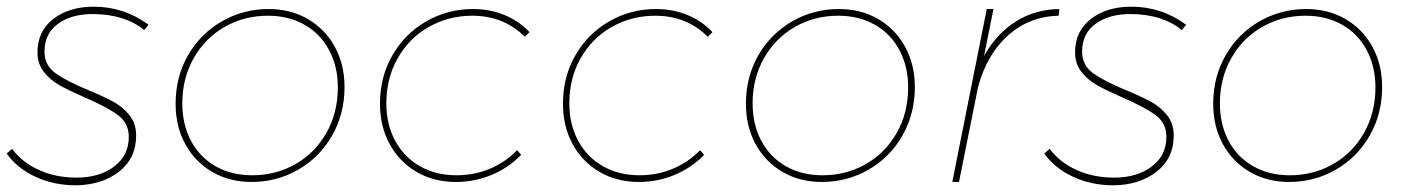

<svg xmlns="http://www.w3.org/2000/svg" viewBox="-25 -544 4205 574"><path d="M-5 -85 11 -99Q42 -58 92 -35.5Q142 -13 204 -13Q272 -13 316 -46Q360 -79 360 -135Q360 -176 327.5 -200Q295 -224 230 -252Q182 -273 154 -288.5Q126 -304 106.5 -328.5Q87 -353 87 -387Q87 -451 134.5 -487.5Q182 -524 255 -524Q346 -524 419 -470L406 -454Q379 -477 339.5 -489.5Q300 -502 252 -502Q188 -502 148 -472.5Q108 -443 108 -390Q108 -349 140.5 -325.5Q173 -302 238 -275Q286 -255 314.5 -239.5Q343 -224 362.5 -199Q382 -174 382 -139Q382 -71 331 -31Q280 9 202 10Q136 10 81 -15.5Q26 -41 -5 -85Z M1005 -284Q1005 -204 968 -139Q931 -74 867 -37Q803 0 727 0Q661 0 609.5 -30Q558 -60 529 -113Q500 -166 500 -234Q500 -314 537 -378.5Q574 -443 638 -480Q702 -517 778 -517Q844 -517 895.5 -487Q947 -457 976 -404Q1005 -351 1005 -284ZM520 -235Q520 -172 546 -123Q572 -74 619.5 -47Q667 -20 729 -20Q800 -20 858.5 -53.5Q917 -87 951 -147Q985 -207 985 -283Q985 -345 959 -394Q933 -443 885.5 -470Q838 -497 776 -497Q705 -497 646.5 -463.5Q588 -430 554 -370Q520 -310 520 -235Z M1111 -234Q1111 -314 1148 -378.5Q1185 -443 1249 -480Q1313 -517 1389 -517Q1440 -517 1483.5 -499Q1527 -481 1558 -448L1544 -434Q1481 -497 1387 -497Q1316 -497 1257 -463.5Q1198 -430 1164 -370Q1130 -310 1130 -235Q1130 -172 1156.5 -123Q1183 -74 1230.5 -47Q1278 -20 1340 -20Q1393 -20 1439.5 -39.5Q1486 -59 1521 -95L1533 -81Q1495 -42 1444.5 -21Q1394 0 1338 0Q1272 0 1220.5 -30Q1169 -60 1140 -113Q1111 -166 1111 -234Z M1658 -234Q1658 -314 1695 -378.5Q1732 -443 1796 -480Q1860 -517 1936 -517Q1987 -517 2030.5 -499Q2074 -481 2105 -448L2091 -434Q2028 -497 1934 -497Q1863 -497 1804 -463.5Q1745 -430 1711 -370Q1677 -310 1677 -235Q1677 -172 1703.5 -123Q1730 -74 1777.5 -47Q1825 -20 1887 -20Q1940 -20 1986.5 -39.5Q2033 -59 2068 -95L2080 -81Q2042 -42 1991.5 -21Q1941 0 1885 0Q1819 0 1767.5 -30Q1716 -60 1687 -113Q1658 -166 1658 -234Z M2710 -284Q2710 -204 2673 -139Q2636 -74 2572 -37Q2508 0 2432 0Q2366 0 2314.5 -30Q2263 -60 2234 -113Q2205 -166 2205 -234Q2205 -314 2242 -378.5Q2279 -443 2343 -480Q2407 -517 2483 -517Q2549 -517 2600.5 -487Q2652 -457 2681 -404Q2710 -351 2710 -284ZM2225 -235Q2225 -172 2251 -123Q2277 -74 2324.5 -47Q2372 -20 2434 -20Q2505 -20 2563.5 -53.5Q2622 -87 2656 -147Q2690 -207 2690 -283Q2690 -345 2664 -394Q2638 -443 2590.5 -470Q2543 -497 2481 -497Q2410 -497 2351.5 -463.5Q2293 -430 2259 -370Q2225 -310 2225 -235Z M3142 -517 3140 -497Q3053 -495 2989.5 -439Q2926 -383 2899 -284L2842 0H2822L2925 -517H2945L2917 -377Q2954 -443 3011.5 -479.5Q3069 -516 3142 -517Z M3097 -85 3113 -99Q3144 -58 3194 -35.5Q3244 -13 3306 -13Q3374 -13 3418 -46Q3462 -79 3462 -135Q3462 -176 3429.5 -200Q3397 -224 3332 -252Q3284 -273 3256 -288.5Q3228 -304 3208.5 -328.5Q3189 -353 3189 -387Q3189 -451 3236.5 -487.5Q3284 -524 3357 -524Q3448 -524 3521 -470L3508 -454Q3481 -477 3441.5 -489.5Q3402 -502 3354 -502Q3290 -502 3250 -472.5Q3210 -443 3210 -390Q3210 -349 3242.5 -325.5Q3275 -302 3340 -275Q3388 -255 3416.5 -239.5Q3445 -224 3464.5 -199Q3484 -174 3484 -139Q3484 -71 3433 -31Q3382 9 3304 10Q3238 10 3183 -15.5Q3128 -41 3097 -85Z M4107 -284Q4107 -204 4070 -139Q4033 -74 3969 -37Q3905 0 3829 0Q3763 0 3711.5 -30Q3660 -60 3631 -113Q3602 -166 3602 -234Q3602 -314 3639 -378.5Q3676 -443 3740 -480Q3804 -517 3880 -517Q3946 -517 3997.5 -487Q4049 -457 4078 -404Q4107 -351 4107 -284ZM3622 -235Q3622 -172 3648 -123Q3674 -74 3721.5 -47Q3769 -20 3831 -20Q3902 -20 3960.5 -53.5Q4019 -87 4053 -147Q4087 -207 4087 -283Q4087 -345 4061 -394Q4035 -443 3987.5 -470Q3940 -497 3878 -497Q3807 -497 3748.5 -463.5Q3690 -430 3656 -370Q3622 -310 3622 -235Z"/></svg>

Font: TypoPRO Montserrat
Style: Italic
Weight: 250
Italic angle: -11.3°
Designer: Julieta Ulanovsky
Foundry: Julieta Ulanovsky
Version: Version 6.001